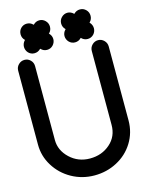

<svg xmlns="http://www.w3.org/2000/svg" viewBox="-153 -1113 967 1262"><g transform="rotate(-15 330.5 -481.5)"><path d="M22 -233.9C22 -181.6 35.6 -133.3 63.5 -88.4C91.3 -43.5 128.4 -7.8 175.8 18.6C223.1 44.9 274.9 58.1 330.1 58.1C385.3 58.1 436.5 45.9 483.4 21C530.8 -3.9 568.4 -38.6 596.2 -83.5C624 -128.4 638.2 -178.7 638.2 -233.9V-736.8C638.2 -752.9 632.3 -766.6 621.1 -777.8C609.9 -789.1 596.2 -794.9 580.6 -794.9C564.9 -794.9 551.3 -789.1 540 -777.8C528.8 -766.6 522.9 -752.9 522.9 -736.8V-233.9C522.9 -181.6 504.4 -139.2 466.8 -106.4C429.7 -73.7 384.3 -57.1 330.1 -57.1C276.9 -57.1 231 -74.7 193.4 -110.4C155.8 -146 137.2 -187.5 137.2 -233.9V-736.8C137.2 -752.9 131.8 -766.6 120.6 -777.8C109.4 -789.1 96.2 -794.9 80.1 -794.9C64 -794.9 50.3 -789.1 39.1 -777.8C27.8 -766.6 22 -752.9 22 -736.8ZM115.2 -918C93.8 -895 93.8 -859.9 115.2 -836.9C126.5 -825.7 139.6 -819.8 155.8 -819.8C171.9 -819.8 185.5 -825.7 196.8 -836.9L199.2 -838.9L201.2 -836.9C212.4 -825.7 225.6 -819.8 241.7 -819.8C257.8 -819.8 271.5 -825.7 282.2 -836.9C304.2 -859.9 305.2 -895 282.2 -918L279.8 -920.9L282.2 -921.9C293.5 -933.1 298.8 -946.8 298.8 -962.9C298.8 -979 293 -992.7 281.7 -1003.9C270.5 -1015.1 257.3 -1021 241.7 -1021C226.1 -1021 212.4 -1015.1 201.2 -1003.9L199.2 -1002L196.8 -1003.9C185.5 -1015.1 171.9 -1021 155.8 -1021C139.6 -1021 126.5 -1015.1 115.2 -1003.9C104.5 -992.7 99.1 -979 99.1 -962.9C99.1 -946.8 105 -933.1 116.2 -921.9L118.2 -920.9ZM392.1 -918C369.1 -895 369.6 -859.9 391.6 -836.9C402.8 -825.7 416 -819.8 432.1 -819.8C448.2 -819.8 461.9 -825.7 473.1 -836.9L475.1 -838.9L477.1 -836.9C488.3 -825.7 502 -819.8 518.1 -819.8C534.2 -819.8 547.4 -825.7 558.6 -836.9C580.6 -859.9 580.6 -895 559.1 -918L556.2 -920.9L558.1 -921.9C569.3 -933.1 575.2 -946.8 575.2 -962.9C575.2 -979 569.8 -992.7 558.6 -1003.9C547.4 -1015.1 534.2 -1021 518.1 -1021C502 -1021 488.3 -1015.1 477.1 -1003.9L475.1 -1002L473.1 -1003.9C450.2 -1026.9 415 -1026.9 392.1 -1003.9C380.9 -992.7 375 -979 375 -962.9C375 -946.8 380.9 -933.1 392.1 -921.9L394 -920.9Z"/></g></svg>

Font: Nemoy
Style: Bold
Weight: 700
Designer: BSozoo
Foundry: BSozoo
Version: Version 001.000